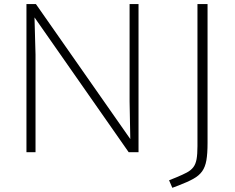

<svg xmlns="http://www.w3.org/2000/svg" viewBox="-20 -730 1129 921"><path d="M106.9 0V-710.4H152.3L605 -63L601.6 -243.2V-710.4H644.5V0H597.2L145.5 -646.5L150.4 -467.8V0ZM806.6 170.9 791 134.8 826.2 120.6Q856.9 107.9 876.5 97.4Q896 86.9 907.2 72.3Q918.5 57.6 922.9 33.7Q927.2 9.8 927.2 -28.8V-710.4H975.6V-43.9Q975.6 6.8 970 39.1Q964.4 71.3 949.5 92Q934.6 112.8 907.2 127.9Q879.9 143.1 836.4 159.7Z"/></svg>

Font: Comme Thin
Style: Regular
Weight: 250
Version: Version 1.000;gftools[0.9.27]